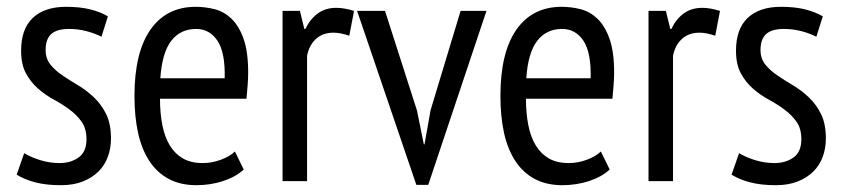

<svg xmlns="http://www.w3.org/2000/svg" viewBox="-20 -532 2478 564"><path d="M51 -82Q71 -70 98.5 -61.5Q126 -53 155 -53Q188 -53 211 -69.5Q234 -86 234 -123Q234 -154 220 -174Q206 -194 184.5 -210Q163 -226 138 -239.5Q113 -253 91.5 -272Q70 -291 56 -317Q42 -343 42 -383Q42 -447 76.5 -479.5Q111 -512 174 -512Q215 -512 245 -504.5Q275 -497 297 -484L278 -424Q259 -434 234 -440.5Q209 -447 183 -447Q147 -447 130.5 -432Q114 -417 114 -385Q114 -360 128 -342.5Q142 -325 163.5 -310.5Q185 -296 210 -281Q235 -266 256.5 -245.5Q278 -225 292 -196.5Q306 -168 306 -125Q306 -97 297 -72Q288 -47 269.5 -28.5Q251 -10 223.5 1Q196 12 159 12Q115 12 83 3.5Q51 -5 29 -19Z M696 -34Q672 -12 635 0Q598 12 557 12Q510 12 475.5 -6.5Q441 -25 418.5 -59.5Q396 -94 385.5 -142Q375 -190 375 -250Q375 -378 422 -445Q469 -512 555 -512Q583 -512 610.5 -505Q638 -498 660 -477Q682 -456 695.5 -418Q709 -380 709 -319Q709 -302 707.5 -282.5Q706 -263 704 -242H450Q450 -199 457 -164Q464 -129 479 -104.5Q494 -80 517.5 -66.5Q541 -53 576 -53Q603 -53 629.5 -63Q656 -73 670 -87ZM640 -302Q642 -377 619 -412Q596 -447 556 -447Q510 -447 483 -412Q456 -377 451 -302Z M810 -500H861L874 -447H877Q891 -476 913.5 -492.5Q936 -509 968 -509Q991 -509 1020 -500L1006 -427Q980 -436 960 -436Q928 -436 908 -417.5Q888 -399 882 -368V0H810Z M1205 -207 1225 -108H1227L1245 -209L1333 -500H1409L1238 11H1203L1029 -500H1111Z M1771 -34Q1747 -12 1710 0Q1673 12 1632 12Q1585 12 1550.5 -6.5Q1516 -25 1493.5 -59.5Q1471 -94 1460.5 -142Q1450 -190 1450 -250Q1450 -378 1497 -445Q1544 -512 1630 -512Q1658 -512 1685.5 -505Q1713 -498 1735 -477Q1757 -456 1770.5 -418Q1784 -380 1784 -319Q1784 -302 1782.5 -282.5Q1781 -263 1779 -242H1525Q1525 -199 1532 -164Q1539 -129 1554 -104.5Q1569 -80 1592.5 -66.5Q1616 -53 1651 -53Q1678 -53 1704.5 -63Q1731 -73 1745 -87ZM1715 -302Q1717 -377 1694 -412Q1671 -447 1631 -447Q1585 -447 1558 -412Q1531 -377 1526 -302Z M1885 -500H1936L1949 -447H1952Q1966 -476 1988.5 -492.5Q2011 -509 2043 -509Q2066 -509 2095 -500L2081 -427Q2055 -436 2035 -436Q2003 -436 1983 -417.5Q1963 -399 1957 -368V0H1885Z M2151 -82Q2171 -70 2198.5 -61.5Q2226 -53 2255 -53Q2288 -53 2311 -69.5Q2334 -86 2334 -123Q2334 -154 2320 -174Q2306 -194 2284.5 -210Q2263 -226 2238 -239.5Q2213 -253 2191.5 -272Q2170 -291 2156 -317Q2142 -343 2142 -383Q2142 -447 2176.5 -479.5Q2211 -512 2274 -512Q2315 -512 2345 -504.5Q2375 -497 2397 -484L2378 -424Q2359 -434 2334 -440.5Q2309 -447 2283 -447Q2247 -447 2230.5 -432Q2214 -417 2214 -385Q2214 -360 2228 -342.5Q2242 -325 2263.5 -310.5Q2285 -296 2310 -281Q2335 -266 2356.5 -245.5Q2378 -225 2392 -196.5Q2406 -168 2406 -125Q2406 -97 2397 -72Q2388 -47 2369.5 -28.5Q2351 -10 2323.5 1Q2296 12 2259 12Q2215 12 2183 3.5Q2151 -5 2129 -19Z"/></svg>

Font: PT Sans Narrow
Style: Regular
Weight: 400
Width: 3
Designer: A.Korolkova, O.Umpeleva, V.Yefimov
Foundry: ParaType Ltd
Version: Version 2.003W OFL